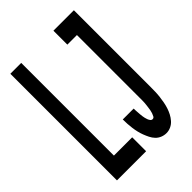

<svg xmlns="http://www.w3.org/2000/svg" viewBox="-218 -831 936 936"><g transform="rotate(-45 250.0 -363.5)"><path d="M365 8Q349 8 334.5 2Q320 -4 309.5 -15Q299 -26 292 -40Q285 -54 279.5 -68.5Q274 -83 270.5 -98Q267 -113 265 -128Q263 -143 262 -158.5Q261 -174 261 -190H336Q336 -183 336.5 -176Q337 -169 337.5 -162Q338 -155 338.5 -148Q339 -141 340 -134Q341 -127 342.5 -120.5Q344 -114 346.5 -107Q349 -100 353.5 -94Q358 -88 365 -88Q373 -88 377 -95.5Q381 -103 383.5 -110.5Q386 -118 387.5 -126Q389 -134 390 -142Q391 -150 392 -157.5Q393 -165 393.5 -173Q394 -181 394 -189Q394 -197 394 -205V-639H328V-735H469V-205Q469 -189 468.5 -172.5Q468 -156 466 -139.5Q464 -123 461 -107Q458 -91 453 -75.5Q448 -60 440.5 -45.5Q433 -31 422 -18.5Q411 -6 396 1Q381 8 365 8ZM31 0V-735H106V-96H232V0Z"/></g></svg>

Font: Iosevka SS18
Style: Bold
Weight: 700
Monospace: yes
Designer: Belleve Invis
Foundry: Belleve Invis
Version: Version 25.1.1; ttfautohint (v1.8.4)